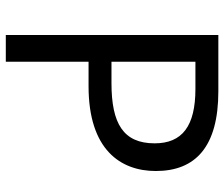

<svg xmlns="http://www.w3.org/2000/svg" viewBox="-74 -680 754 645"><g transform="rotate(90 302.5 -357.0)"><path d="M97 0H187V-278H269C483 -278 554 -386 554 -504C554 -637 473 -714 286 -714H97ZM187 -355V-637H278C404 -637 461 -592 461 -500C461 -395 395 -355 259 -355Z"/></g></svg>

Font: Noto Sans Math
Style: Regular
Weight: 400
Designer: Monotype Design Team, Delve Withrington, Jeff Kellem
Foundry: Monotype Imaging Inc., Delve Fonts LLC
Version: Version 3.000